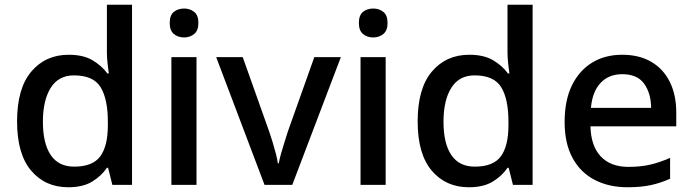

<svg xmlns="http://www.w3.org/2000/svg" viewBox="-20 -780 2922 810"><path d="M268 10Q171 10 111.5 -60Q52 -130 52 -268Q52 -407 112 -478Q172 -549 270 -549Q331 -549 370 -526Q409 -503 433 -470H439Q437 -484 434 -510.5Q431 -537 431 -558V-760H537V0H454L436 -72H431Q408 -38 369 -14Q330 10 268 10ZM293 -77Q371 -77 403 -120.5Q435 -164 435 -251V-267Q435 -362 404.5 -412Q374 -462 292 -462Q227 -462 194 -409.5Q161 -357 161 -266Q161 -175 194 -126Q227 -77 293 -77Z M809 -539V0H703V-539ZM757 -744Q781 -744 799 -730Q817 -716 817 -683Q817 -651 799 -636.5Q781 -622 757 -622Q731 -622 713.5 -636.5Q696 -651 696 -683Q696 -716 713.5 -730Q731 -744 757 -744Z M1096 0 892 -539H1004L1116 -224Q1123 -204 1130.5 -179Q1138 -154 1144 -131Q1150 -108 1152 -91H1156Q1159 -108 1165.5 -131.5Q1172 -155 1180 -179.5Q1188 -204 1194 -224L1306 -539H1418L1213 0Z M1607 -539V0H1501V-539ZM1555 -744Q1579 -744 1597 -730Q1615 -716 1615 -683Q1615 -651 1597 -636.5Q1579 -622 1555 -622Q1529 -622 1511.5 -636.5Q1494 -651 1494 -683Q1494 -716 1511.5 -730Q1529 -744 1555 -744Z M1958 10Q1861 10 1801.5 -60Q1742 -130 1742 -268Q1742 -407 1802 -478Q1862 -549 1960 -549Q2021 -549 2060 -526Q2099 -503 2123 -470H2129Q2127 -484 2124 -510.5Q2121 -537 2121 -558V-760H2227V0H2144L2126 -72H2121Q2098 -38 2059 -14Q2020 10 1958 10ZM1983 -77Q2061 -77 2093 -120.5Q2125 -164 2125 -251V-267Q2125 -362 2094.5 -412Q2064 -462 1982 -462Q1917 -462 1884 -409.5Q1851 -357 1851 -266Q1851 -175 1884 -126Q1917 -77 1983 -77Z M2605 -549Q2676 -549 2727 -519.5Q2778 -490 2805.5 -435Q2833 -380 2833 -305V-247H2471Q2473 -164 2514.5 -120Q2556 -76 2631 -76Q2683 -76 2723.5 -85.5Q2764 -95 2807 -114V-26Q2767 -8 2725.5 1Q2684 10 2627 10Q2549 10 2489 -21Q2429 -52 2395.5 -113.5Q2362 -175 2362 -265Q2362 -356 2392.5 -419Q2423 -482 2477.5 -515.5Q2532 -549 2605 -549ZM2605 -467Q2548 -467 2513.5 -430Q2479 -393 2473 -325H2727Q2726 -388 2697 -427.5Q2668 -467 2605 -467Z"/></svg>

Font: Noto Sans Tangsa Medium
Style: Regular
Weight: 500
Version: Version 1.504